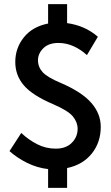

<svg xmlns="http://www.w3.org/2000/svg" viewBox="-20 -810 540 930"><path d="M213 100V9Q160 3 111.5 -21Q63 -45 26 -78L83 -166Q118 -133 160 -111.5Q202 -90 250 -90Q300 -90 328 -118.5Q356 -147 356 -186Q356 -218 333 -246Q310 -274 238 -305Q137 -348 95.5 -396.5Q54 -445 54 -510Q54 -577 95.5 -629Q137 -681 213 -696V-790H305V-698Q392 -686 454 -632L401 -543Q372 -570 336.5 -586Q301 -602 263 -602Q216 -602 190 -576.5Q164 -551 164 -518Q164 -485 187 -460Q210 -435 275 -408Q377 -364 422.5 -311.5Q468 -259 468 -196Q468 -120 424.5 -66Q381 -12 305 4V100Z"/></svg>

Font: Radio Canada Condensed Medium
Style: Regular
Weight: 500
Width: 3
Designer: Charles Daoud, Etienne Aubert Bonn, Alexandre Saumier Demers, Jacques Le Bailly
Foundry: Radio-Canada
Version: Version 2.104; ttfautohint (v1.8.4.7-5d5b);gftools[0.9.28.de